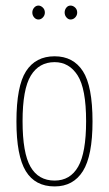

<svg xmlns="http://www.w3.org/2000/svg" viewBox="-20 -661 390 689"><path d="M176 8Q106 8 72.5 -47Q39 -102 39 -225Q39 -352 73.5 -405.5Q108 -459 176 -459Q243 -459 277.5 -405.5Q312 -352 312 -225Q312 -102 277.5 -47Q243 8 176 8ZM176 -13Q232 -13 260.5 -63Q289 -113 289 -226Q289 -343 258.5 -390.5Q228 -438 176 -438Q120 -438 90.5 -389.5Q61 -341 61 -226Q61 -112 89.5 -62.5Q118 -13 176 -13ZM118 -591Q109 -591 102.5 -598.5Q96 -606 96 -616Q96 -626 102.5 -633.5Q109 -641 118 -641Q126 -641 133.5 -634Q141 -627 141 -616Q141 -606 134 -598.5Q127 -591 118 -591ZM233 -591Q225 -591 218.5 -598.5Q212 -606 212 -616Q212 -626 218 -633.5Q224 -641 233 -641Q242 -641 249.5 -634Q257 -627 257 -616Q257 -606 250 -598.5Q243 -591 233 -591Z"/></svg>

Font: Inconsolata ExtraCondensed ExtraLight
Style: Regular
Weight: 200
Width: 2
Monospace: yes
Designer: Raph Levien, Cyreal, Brenton Simpson
Foundry: Raph Levien, Cyreal, Google
Version: Version 3.001; ttfautohint (v1.8.2.53-6de2)